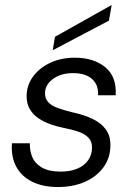

<svg xmlns="http://www.w3.org/2000/svg" viewBox="-20 -740 535 772"><path d="M213 12Q153 12 110 -9Q67 -30 45.5 -69.5Q24 -109 28 -164H100Q99 -134 110 -108Q121 -82 149 -66Q177 -50 224 -50Q262 -50 290 -61.5Q318 -73 334 -95Q350 -117 350 -147Q350 -171 336 -186Q322 -201 296.5 -210Q271 -219 235 -226Q209 -231 182.5 -240.5Q156 -250 134.5 -264.5Q113 -279 100 -301Q87 -323 87 -353Q87 -396 112 -431Q137 -466 181 -487Q225 -508 281 -508Q357 -508 403.5 -469.5Q450 -431 445 -357H374Q377 -398 350.5 -422Q324 -446 274 -446Q225 -446 193 -422.5Q161 -399 161 -365Q161 -343 174 -329Q187 -315 211.5 -306Q236 -297 269 -289Q298 -283 326 -273Q354 -263 376 -248Q398 -233 411 -211Q424 -189 424 -157Q424 -106 396.5 -68Q369 -30 321.5 -9Q274 12 213 12ZM192 -538 201 -592 429 -720 418 -657Z"/></svg>

Font: DM Sans 24pt Light
Style: Italic
Weight: 300
Italic angle: -10°
Designer: Colophon Foundry, Jonny Pinhorn
Foundry: Colophon Foundry
Version: Version 4.004;gftools[0.9.30]